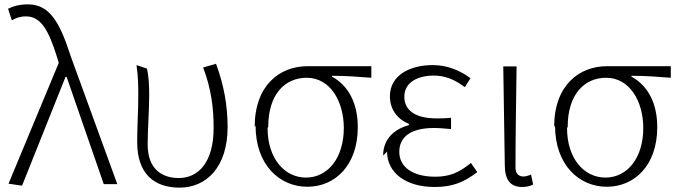

<svg xmlns="http://www.w3.org/2000/svg" viewBox="-20 -831 3106 879"><path d="M19 10 81 19 280 -479H285L455 12H517L304 -573C254 -728 208 -811 108 -811C68 -811 39 -802 17 -791L34 -738C51 -748 72 -756 99 -756C168 -756 203 -691 241 -570L249 -543Z M605 -533C613 -477 613 -435 613 -391C613 -321 608 -251 608 -181C608 -33 688 28 802 28C925 28 1022 -66 1022 -249C1022 -348 1005 -442 969 -539L910 -522C948 -422 958 -334 958 -245C958 -88 888 -16 799 -16C724 -16 656 -54 656 -170C656 -234 663 -328 663 -396C663 -442 661 -479 653 -517Z M1150 -256C1150 -76 1260 24 1387 24C1514 24 1618 -74 1618 -249C1618 -360 1574 -440 1500 -480V-484C1562 -484 1617 -480 1680 -475V-528H1388C1262 -528 1146 -442 1146 -250ZM1208 -250C1208 -400 1285 -475 1384 -475C1493 -475 1554 -365 1554 -245C1554 -107 1480 -18 1381 -18C1282 -18 1205 -106 1205 -245Z M1752 -137C1752 -40 1838 25 1969 25C2048 25 2101 6 2165 -43L2136 -85C2080 -39 2035 -22 1973 -22C1871 -22 1808 -65 1808 -136C1808 -205 1862 -245 1966 -245C1991 -245 2014 -243 2045 -240V-292C2017 -289 2000 -289 1979 -289C1874 -289 1831 -331 1831 -388C1831 -454 1892 -485 1966 -485C2019 -485 2063 -466 2108 -432L2134 -473C2085 -509 2028 -533 1961 -533C1854 -533 1765 -485 1765 -390C1765 -335 1795 -287 1852 -264V-258C1791 -242 1734 -199 1734 -119Z M2291 -76C2291 -8 2316 25 2370 25C2393 25 2409 20 2421 14L2411 -32C2397 -26 2387 -23 2376 -23C2355 -23 2340 -36 2340 -64C2340 -213 2343 -370 2345 -527H2284Z M2521 -256C2521 -76 2631 24 2758 24C2885 24 2989 -74 2989 -249C2989 -360 2945 -440 2871 -480V-484C2933 -484 2988 -480 3051 -475V-528H2759C2633 -528 2517 -442 2517 -250ZM2579 -250C2579 -400 2656 -475 2755 -475C2864 -475 2925 -365 2925 -245C2925 -107 2851 -18 2752 -18C2653 -18 2576 -106 2576 -245Z"/></svg>

Font: GenEiGothic-pro-Light
Style: Regular
Weight: 300
Designer: Ryoko NISHIZUKA (kana & ideographs); Paul D. Hunt (Latin, Greek & Cyrillic); Wenlong ZHANG (bopomofo); Sandoll Communica
Foundry: Adobe Systems Incorporated; o_tamon
Version: Version 1.000.140830